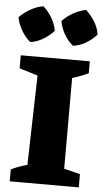

<svg xmlns="http://www.w3.org/2000/svg" viewBox="-75 -959 539 997"><g transform="rotate(5 194.5 -460.5)"><path d="M15 0V-62Q55 -82 99 -93L111 -560L15 -589V-657H375V-595Q335 -576 291 -563V-90L375 -69V0ZM110 -921Q137 -897 155.5 -865.5Q174 -834 180 -799Q157 -773 124.5 -753.5Q92 -734 58 -730Q32 -751 12.5 -784Q-7 -817 -14 -853Q11 -878 43 -896.5Q75 -915 110 -921ZM333 -921Q359 -897 378.5 -865.5Q398 -834 403 -799Q381 -773 348 -753.5Q315 -734 281 -730Q254 -751 235 -784Q216 -817 210 -853Q234 -878 266 -896.5Q298 -915 333 -921Z"/></g></svg>

Font: Piazzolla ExtraBold
Style: Regular
Weight: 800
Designer: Juan Pablo del Peral
Foundry: Huerta Tipografica
Version: Version 1.330